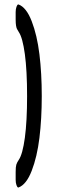

<svg xmlns="http://www.w3.org/2000/svg" viewBox="-20 -772 260 862"><path d="M63 69.8Q63 69.8 62 69.8Q57.6 69.8 54 59.3Q50.3 48.8 50.3 35.6V0.5Q50.3 -22.9 53.2 -32.7Q56.2 -42.5 64.5 -54.7Q81.5 -79.6 91.6 -153.6Q101.6 -227.5 101.6 -340.8Q101.6 -454.6 91.6 -528.8Q81.5 -603 64.5 -627.9Q58.6 -637.2 56.2 -642.1Q53.7 -647 52 -657.2Q50.3 -667.5 50.3 -683.6V-717.8Q50.3 -731 54 -741.5Q57.6 -752 62 -752H63Q98.1 -739.3 122.3 -676.8Q146.5 -614.3 157 -528.6Q167.5 -442.9 167.5 -340.8Q167.5 -238.3 157 -152.8Q146.5 -67.4 122.3 -5.1Q98.1 57.1 63 69.8Z"/></svg>

Font: BenchNine
Style: Bold
Weight: 700
Version: Version 1 ; ttfautohint (v0.92.18-e454-dirty) -l 8 -r 50 -G 